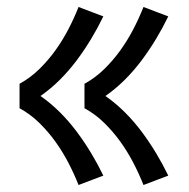

<svg xmlns="http://www.w3.org/2000/svg" viewBox="-20 -615 540 550"><path d="M391 -85Q378 -118 361.5 -149.5Q345 -181 324.5 -209.5Q304 -238 278.5 -263Q253 -288 222 -305V-375Q253 -392 278.5 -417Q304 -442 324.5 -470.5Q345 -499 361.5 -530.5Q378 -562 391 -595L462 -568Q446 -535 427 -503.5Q408 -472 386 -442.5Q364 -413 338 -387Q312 -361 282 -340Q312 -319 338 -293Q364 -267 386 -237.5Q408 -208 427 -176.5Q446 -145 462 -112ZM205 -85Q192 -118 175.5 -149.5Q159 -181 138.5 -209.5Q118 -238 92.5 -263Q67 -288 36 -305V-375Q67 -392 92.5 -417Q118 -442 138.5 -470.5Q159 -499 175.5 -530.5Q192 -562 205 -595L276 -568Q260 -535 241 -503.5Q222 -472 200 -442.5Q178 -413 152 -387Q126 -361 96 -340Q126 -319 152 -293Q178 -267 200 -237.5Q222 -208 241 -176.5Q260 -145 276 -112Z"/></svg>

Font: Iosevka Curly
Style: Regular
Weight: 400
Monospace: yes
Designer: Belleve Invis
Foundry: Belleve Invis
Version: Version 22.1.2; ttfautohint (v1.8.4)